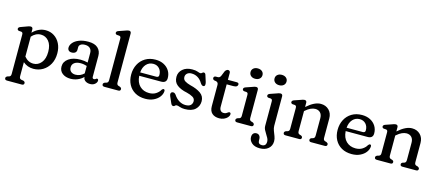

<svg xmlns="http://www.w3.org/2000/svg" viewBox="-61 -1420 5328 2333"><g transform="rotate(15 2602.5 -253.0)"><path d="M199.5 -446.5V-405.5Q233 -441 274 -460.5Q315 -480 360.5 -480Q421 -480 468 -449.8Q515 -419.5 541.8 -366.2Q568.5 -313 568.5 -244Q568.5 -166 537 -108.5Q505.5 -51 452.5 -19.5Q399.5 12 334 12Q259.5 12 203.5 -36V139.5Q203.5 157 209.5 165.8Q215.5 174.5 226.5 177.5L256 182.5Q277.5 191 277.5 208.5Q277.5 233 248.5 233H63.5Q34.5 233 34.5 208.5Q34.5 192 56 182.5L74.5 177.5Q85.5 174 91.5 165.5Q97.5 157 97.5 139.5V-354Q97.5 -370.5 92.2 -377.2Q87 -384 77 -386L46 -388Q26.5 -393.5 26.5 -410Q26.5 -428 52 -437.5L123.5 -463.5Q137.5 -469 149.5 -472.8Q161.5 -476.5 171.5 -476.5Q199.5 -476.5 199.5 -446.5ZM318 -413.5Q284.5 -413.5 255.8 -398.8Q227 -384 203.5 -357V-107Q251 -48.5 318 -48.5Q377 -48.5 417 -97Q457 -145.5 457 -233.5Q457 -319.5 417.5 -366.5Q378 -413.5 318 -413.5Z M658.5 -105.5Q658.5 -166 714 -205Q769.5 -244 863.5 -244Q887.5 -244 910.8 -240.8Q934 -237.5 953 -232.5V-351.5Q953 -390.5 930.5 -411.5Q908 -432.5 868 -432.5Q832 -432.5 812.8 -418.2Q793.5 -404 793.5 -383.5V-350.5Q793.5 -326.5 777.5 -313.2Q761.5 -300 733 -300Q708 -300 694.8 -313Q681.5 -326 681.5 -347.5Q681.5 -380 706.8 -410.2Q732 -440.5 780.5 -460Q829 -479.5 898 -479.5Q978.5 -479.5 1018.2 -442.2Q1058 -405 1058 -343V-81.5Q1058 -57.5 1079.5 -57.5Q1087 -57.5 1091.5 -60Q1096 -62.5 1099.5 -65Q1103 -68 1106.2 -70.5Q1109.5 -73 1113.5 -73Q1132 -73 1132 -52.5Q1132 -29 1108.8 -8.5Q1085.5 12 1048 12Q1012 12 987.8 -5Q963.5 -22 961.5 -53.5Q930 -22 888.2 -5Q846.5 12 801.5 12Q738.5 12 698.5 -19Q658.5 -50 658.5 -105.5ZM768 -124Q768 -88 790.5 -69.8Q813 -51.5 847 -51.5Q907 -51.5 953 -96V-189.5Q935 -195.5 915.2 -199Q895.5 -202.5 873.5 -202.5Q825 -202.5 796.5 -181.5Q768 -160.5 768 -124Z M1366.5 -707.5V-93.5Q1366.5 -76 1372.5 -67.5Q1378.5 -59 1389.5 -55.5L1407 -50.5Q1428.5 -41 1428.5 -24.5Q1428.5 0 1399.5 0H1226.5Q1197.5 0 1197.5 -24.5Q1197.5 -41 1219 -50.5L1237.5 -55.5Q1248.5 -59 1254.5 -67.5Q1260.5 -76 1260.5 -93.5V-615Q1260.5 -631.5 1255.2 -638.2Q1250 -645 1240 -647L1209 -649Q1189.5 -654.5 1189.5 -671Q1189.5 -689.5 1215 -698.5L1290.5 -724.5Q1305 -730 1316.8 -733.8Q1328.5 -737.5 1338.5 -737.5Q1366.5 -737.5 1366.5 -707.5Z M1942.5 -301Q1942.5 -239.5 1875 -239.5H1600Q1605.5 -156 1651.5 -111.8Q1697.5 -67.5 1768.5 -67.5Q1819.5 -67.5 1854.8 -90.8Q1890 -114 1906 -144.5Q1919 -160.5 1928.5 -160Q1944.5 -159 1944.5 -138.5Q1943 -100 1917 -65.5Q1891 -31 1845.8 -9.5Q1800.5 12 1741 12Q1667 12 1613.2 -18.8Q1559.5 -49.5 1530.5 -103.8Q1501.5 -158 1501.5 -229Q1501.5 -300.5 1531 -357.2Q1560.5 -414 1615 -447Q1669.5 -480 1743.5 -480Q1802.5 -480 1847.2 -457Q1892 -434 1917.2 -393.5Q1942.5 -353 1942.5 -301ZM1729.5 -424Q1676.5 -424 1641.2 -386Q1606 -348 1600.5 -282H1803Q1834.5 -282 1834.5 -310.5Q1834.5 -361.5 1805.2 -392.8Q1776 -424 1729.5 -424Z M2208.5 -431Q2173.5 -431 2153.5 -413Q2133.5 -395 2133.5 -368Q2133.5 -334.5 2161 -317.5Q2188.5 -300.5 2229.5 -289.5Q2313 -270 2363 -234.2Q2413 -198.5 2413 -135.5Q2413 -73.5 2369.2 -32.5Q2325.5 8.5 2237.5 8.5Q2201 8.5 2175 -1Q2149 -10.5 2134.5 -10.5Q2121 -10.5 2113.5 -0.5Q2106 9.5 2093.5 9.5Q2073.5 9.5 2062.5 -18L2027 -99Q2018.5 -119.5 2023 -133Q2027.5 -146.5 2040 -150Q2066 -158 2086 -131.5Q2114.5 -88 2153 -64.5Q2191.5 -41 2233.5 -41Q2278.5 -41 2298.8 -61Q2319 -81 2319 -111Q2319 -144.5 2288 -162.5Q2257 -180.5 2211.5 -191.5Q2133 -207 2086.5 -242.8Q2040 -278.5 2040 -345Q2040 -403 2084.8 -442Q2129.5 -481 2204.5 -481Q2249 -481 2273 -471.5Q2297 -462 2308.5 -462Q2321 -462 2329.5 -471.5Q2338 -481 2348.5 -481Q2367.5 -481 2374 -458L2400.5 -374.5Q2405.5 -357 2404.2 -340.8Q2403 -324.5 2388.5 -320.5Q2367 -315.5 2345.5 -348.5Q2323 -387.5 2287.8 -409.2Q2252.5 -431 2208.5 -431Z M2518.5 -417.5 2494.5 -421.5Q2475.5 -428.5 2475.5 -447Q2475.5 -457 2482.8 -463.8Q2490 -470.5 2502.5 -470.5H2525.5Q2538.5 -470.5 2547.8 -476.8Q2557 -483 2564 -499L2588.5 -559.5Q2595 -571.5 2605.5 -579.2Q2616 -587 2625.5 -587Q2637.5 -587 2645.5 -579.2Q2653.5 -571.5 2653.5 -557.5V-470.5H2764.5Q2792 -470.5 2792 -448.5Q2792 -433.5 2778.8 -423.8Q2765.5 -414 2735.5 -414H2653.5V-132Q2653.5 -101.5 2667.8 -84.8Q2682 -68 2707.5 -68Q2726 -68 2738.2 -75Q2750.5 -82 2759.2 -88.8Q2768 -95.5 2775.5 -95Q2783 -95 2788 -88.5Q2793 -82 2791.5 -71Q2790 -51 2773.2 -32.8Q2756.5 -14.5 2729.8 -3Q2703 8.5 2671.5 8.5Q2614 8.5 2580.8 -21.2Q2547.5 -51 2547.5 -112V-378Q2547.5 -410.5 2518.5 -417.5Z M2969 -568.5Q2936 -568.5 2915.2 -586.8Q2894.5 -605 2894.5 -634.5Q2894.5 -663 2915.2 -681Q2936 -699 2969 -699Q3003.5 -699 3024.2 -681Q3045 -663 3045 -634.5Q3045 -605 3024.2 -586.8Q3003.5 -568.5 2969 -568.5ZM3036 -446.5V-93.5Q3036 -76 3042 -67.5Q3048 -59 3059 -55.5L3076.5 -50.5Q3098 -41 3098 -24.5Q3098 0 3069 0H2896Q2867 0 2867 -24.5Q2867 -41 2888.5 -50.5L2907 -55.5Q2918 -59 2924 -67.5Q2930 -76 2930 -93.5V-354Q2930 -370.5 2924.8 -377.2Q2919.5 -384 2909.5 -386L2878.5 -388Q2859 -393.5 2859 -410Q2859 -428.5 2884.5 -437.5L2960 -463.5Q2974.5 -469 2986.2 -472.8Q2998 -476.5 3008 -476.5Q3036 -476.5 3036 -446.5Z M3271.5 -568.5Q3238 -568.5 3217.2 -586.8Q3196.5 -605 3196.5 -634.5Q3196.5 -663 3217.2 -681Q3238 -699 3271.5 -699Q3305.5 -699 3326.5 -681Q3347.5 -663 3347.5 -634.5Q3347.5 -605 3326.5 -586.8Q3305.5 -568.5 3271.5 -568.5ZM3342 -77Q3342 -48 3353.8 -17.2Q3365.5 13.5 3377.5 44.2Q3389.5 75 3389.5 105.5Q3389.5 163 3349 198Q3308.5 233 3242 233Q3175 233 3139.8 201.2Q3104.5 169.5 3104.5 128Q3104.5 98 3119 82.5Q3133.5 67 3158 67Q3181.5 67 3195.2 83.2Q3209 99.5 3209 126.5V142Q3209 190 3256.5 189.5Q3309.5 189 3309.5 131.5Q3309.5 109.5 3298.2 88Q3287 66.5 3272.5 44.5Q3258 22.5 3247 0.2Q3236 -22 3236 -45V-354Q3236 -370.5 3230.8 -377.2Q3225.5 -384 3215.5 -386L3184.5 -388Q3165 -393.5 3165 -410Q3165 -428.5 3190.5 -437.5L3266 -463.5Q3280.5 -469 3292.2 -472.8Q3304 -476.5 3314 -476.5Q3342 -476.5 3342 -446.5Z M3645 -446.5V-394.5Q3695.5 -439 3738.8 -460Q3782 -481 3821.5 -481Q3884.5 -481 3924.8 -440.8Q3965 -400.5 3965 -335V-93.5Q3965 -75.5 3971 -67.2Q3977 -59 3988 -55.5L4006 -50.5Q4016 -45.5 4021.5 -39.8Q4027 -34 4027 -24.5Q4027 0 3998 0H3826Q3799 0 3799 -24.5Q3799 -40 3818 -48L3836.5 -53.5Q3847.5 -57 3853.2 -65.8Q3859 -74.5 3859 -93.5V-309Q3859 -355.5 3835.2 -380Q3811.5 -404.5 3772 -404.5Q3745.5 -404.5 3715 -391Q3684.5 -377.5 3651 -348L3645 -342.5V-93.5Q3645 -74.5 3650.8 -65.8Q3656.5 -57 3667.5 -53.5L3685.5 -48Q3704.5 -40 3704.5 -24.5Q3704.5 0 3677.5 0H3505Q3476 0 3476 -24.5Q3476 -41 3497.5 -50.5L3516 -55.5Q3527 -59 3533 -67.5Q3539 -76 3539 -93.5V-354Q3539 -370.5 3533.8 -377.2Q3528.5 -384 3518.5 -386L3487.5 -388Q3468 -393.5 3468 -410Q3468 -428.5 3493.5 -437.5L3569 -463.5Q3583.5 -469 3595.2 -472.8Q3607 -476.5 3617 -476.5Q3645 -476.5 3645 -446.5Z M4539.5 -301Q4539.5 -239.5 4472 -239.5H4197Q4202.5 -156 4248.5 -111.8Q4294.5 -67.5 4365.5 -67.5Q4416.5 -67.5 4451.8 -90.8Q4487 -114 4503 -144.5Q4516 -160.5 4525.5 -160Q4541.5 -159 4541.5 -138.5Q4540 -100 4514 -65.5Q4488 -31 4442.8 -9.5Q4397.5 12 4338 12Q4264 12 4210.2 -18.8Q4156.5 -49.5 4127.5 -103.8Q4098.5 -158 4098.5 -229Q4098.5 -300.5 4128 -357.2Q4157.5 -414 4212 -447Q4266.5 -480 4340.5 -480Q4399.5 -480 4444.2 -457Q4489 -434 4514.2 -393.5Q4539.5 -353 4539.5 -301ZM4326.5 -424Q4273.5 -424 4238.2 -386Q4203 -348 4197.5 -282H4400Q4431.5 -282 4431.5 -310.5Q4431.5 -361.5 4402.2 -392.8Q4373 -424 4326.5 -424Z M4793 -446.5V-394.5Q4843.5 -439 4886.8 -460Q4930 -481 4969.5 -481Q5032.5 -481 5072.8 -440.8Q5113 -400.5 5113 -335V-93.5Q5113 -75.5 5119 -67.2Q5125 -59 5136 -55.5L5154 -50.5Q5164 -45.5 5169.5 -39.8Q5175 -34 5175 -24.5Q5175 0 5146 0H4974Q4947 0 4947 -24.5Q4947 -40 4966 -48L4984.5 -53.5Q4995.5 -57 5001.2 -65.8Q5007 -74.5 5007 -93.5V-309Q5007 -355.5 4983.2 -380Q4959.5 -404.5 4920 -404.5Q4893.5 -404.5 4863 -391Q4832.5 -377.5 4799 -348L4793 -342.5V-93.5Q4793 -74.5 4798.8 -65.8Q4804.5 -57 4815.5 -53.5L4833.5 -48Q4852.5 -40 4852.5 -24.5Q4852.5 0 4825.5 0H4653Q4624 0 4624 -24.5Q4624 -41 4645.5 -50.5L4664 -55.5Q4675 -59 4681 -67.5Q4687 -76 4687 -93.5V-354Q4687 -370.5 4681.8 -377.2Q4676.5 -384 4666.5 -386L4635.5 -388Q4616 -393.5 4616 -410Q4616 -428.5 4641.5 -437.5L4717 -463.5Q4731.5 -469 4743.2 -472.8Q4755 -476.5 4765 -476.5Q4793 -476.5 4793 -446.5Z"/></g></svg>

Font: Fraunces 9pt S100
Style: Regular
Weight: 400
Version: Version 1.000; ttfautohint (v1.8.3)